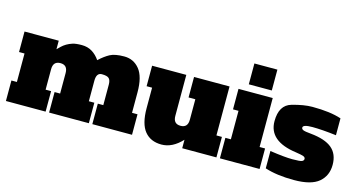

<svg xmlns="http://www.w3.org/2000/svg" viewBox="-83 -1125 2759 1485"><g transform="rotate(15 1296.5 -382.0)"><path d="M638.2 -328.1V-164.1H682.1V0H363.8V-164.1H408.2V-328.1Q408.2 -392.1 350.1 -392.1Q292 -392.1 292 -328.1V-164.1H335.9V0H18.1V-164.1H62V-392.1H18.1V-556.2H292V-487.8Q304.2 -500 319.1 -514.4Q334 -528.8 354.5 -541Q375 -553.2 400.9 -561.5Q426.8 -569.8 473.9 -569.8Q521 -569.8 556.6 -547.9Q592.3 -525.9 618.2 -487.8Q660.2 -526.9 699.5 -548.3Q738.8 -569.8 814 -569.8Q889.2 -569.8 936.5 -511.5Q983.9 -453.1 983.9 -328.1V-164.1H1027.8V0H710V-164.1H753.9V-328.1Q753.9 -362.3 739.5 -377.2Q725.1 -392.1 681.6 -392.1Q638.2 -392.1 638.2 -328.1Z M1083.5 -228V-392.1H1039.6V-556.2H1313.5V-228Q1313.5 -164.1 1371.6 -164.1Q1429.7 -164.1 1429.7 -228V-392.1H1375.5V-556.2H1659.7V-164.1H1703.6V0H1429.7V-67.9Q1353.5 14.2 1266.1 14.2Q1178.7 14.2 1131.1 -44.4Q1083.5 -103 1083.5 -228Z M1799.3 -777.8H1983.4V-610.8H1799.3ZM2005.4 -164.1H2049.3V0H1731.4V-164.1H1775.4V-392.1H1731.4V-556.2H2005.4Z M2288.1 -196.8Q2064.9 -227.1 2064.9 -387.2Q2064.9 -516.1 2158.4 -543Q2252 -569.8 2320.3 -569.8Q2463.9 -569.8 2552.2 -540V-404.8Q2436.5 -418.9 2360.8 -418.9Q2285.2 -418.9 2285.2 -395Q2285.2 -382.3 2300.3 -376.2Q2315.4 -370.1 2360.8 -366.2Q2477.1 -355 2532 -309.1Q2586.9 -263.2 2586.9 -176.3Q2586.9 -89.4 2525.9 -37.6Q2464.8 14.2 2327.1 14.2Q2189.5 14.2 2094.2 -17.1V-155.8Q2211.9 -138.2 2274.4 -138.2Q2336.9 -138.2 2351.1 -145Q2365.2 -151.9 2365.2 -164.6Q2365.2 -177.2 2350.1 -183.6Q2335 -189.9 2288.1 -196.8Z"/></g></svg>

Font: AlfaSlabOne-Regular
Style: Regular
Weight: 400
Designer: JM Sole
Foundry: JM Sole
Version: Version 1.001